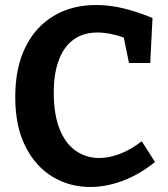

<svg xmlns="http://www.w3.org/2000/svg" viewBox="-20 -736 672 768"><path d="M341 12Q259 12 191 -28.5Q123 -69 82 -149.5Q41 -230 41 -348Q41 -464 81 -546Q121 -628 194 -672Q267 -716 365 -716Q417 -716 472 -703Q527 -690 590 -664L581 -484H496L472 -601L496 -578Q461 -592 429 -599Q397 -606 370 -606Q313 -606 274 -577.5Q235 -549 215 -495Q195 -441 195 -366Q195 -278 218.5 -219.5Q242 -161 283.5 -132.5Q325 -104 377 -104Q416 -104 459.5 -120.5Q503 -137 547 -171L600 -88Q538 -38 471.5 -13Q405 12 341 12Z"/></svg>

Font: Bitter Thin
Style: Bold
Weight: 700
Version: Version 3.021